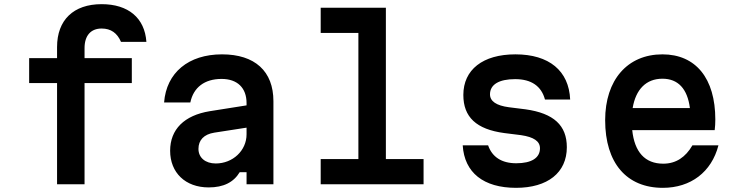

<svg xmlns="http://www.w3.org/2000/svg" viewBox="-20 -885 3540 922"><path d="M386 0V-486H613V-606H386V-654C386 -714 416 -748 468 -748C513 -748 543 -726 561 -684H683C675 -799 596 -865 468 -865C333 -865 254 -789 254 -659V-606H120V-486H254V0Z M768 -393H894C909 -465 962 -506 1044 -506C1120 -506 1164 -463 1164 -390V-379L987 -351C865 -331 797 -264 797 -161C797 -56 870 15 982 15C1054 15 1102 -10 1131 -58H1164V0H1293V-399C1293 -543 1204 -624 1046 -624C885 -624 779 -536 768 -393ZM933 -170C933 -212 959 -240 1009 -248L1164 -272V-240C1164 -162 1098 -100 1016 -100C966 -100 933 -128 933 -170Z M1520 -848V-727H1701V-121H1520V0H2014V-121H1833V-848Z M2324 -187H2202C2210 -56 2302 17 2458 17C2610 17 2702 -56 2702 -178C2702 -283 2639 -341 2504 -360L2424 -370C2363 -378 2333 -399 2333 -432C2333 -479 2376 -505 2454 -505C2532 -505 2580 -471 2597 -407H2718C2712 -545 2617 -624 2455 -624C2298 -624 2205 -550 2205 -429C2205 -323 2267 -264 2402 -246L2482 -236C2543 -227 2573 -207 2573 -173C2573 -127 2533 -101 2459 -101C2388 -101 2343 -132 2324 -187Z M2886 -308C2886 -102 2989 17 3163 17C3297 17 3397 -59 3430 -187H3305C3272 -130 3226 -99 3165 -99C3077 -99 3027 -155 3016 -260H3412C3414 -276 3415 -293 3415 -311C3415 -509 3321 -624 3161 -624C2993 -624 2886 -501 2886 -308ZM3018 -366C3033 -456 3083 -507 3161 -507C3236 -507 3281 -459 3293 -366Z"/></svg>

Font: Martian Mono Std Md
Style: Regular
Weight: 500
Monospace: yes
Designer: Roman Shamin
Foundry: Evil Martians
Version: Version 1.000